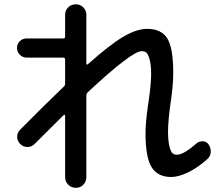

<svg xmlns="http://www.w3.org/2000/svg" viewBox="-20 -815 1040 900"><path d="M384.8 -745.1V-515.6Q384.8 -513.7 387.2 -512.7Q389.6 -511.7 391.6 -513.7Q497.1 -607.4 559.1 -643.6Q621.1 -679.7 669.9 -679.7Q736.3 -679.7 764.2 -634.8Q792 -589.8 792 -474.6Q792 -414.1 780.3 -336.9Q768.6 -257.8 767.6 -200.2Q767.6 -154.3 774.4 -128.4Q781.2 -102.5 789.1 -96.2Q796.9 -89.8 809.6 -89.8Q840.8 -89.8 899.4 -141.6Q912.1 -153.3 930.2 -152.8Q948.2 -152.3 958 -137.7Q968.8 -122.1 967.8 -102.5Q966.8 -83 953.1 -70.3Q910.2 -31.2 864.3 -8.3Q818.4 14.6 782.2 14.6Q718.8 14.6 690.4 -31.7Q662.1 -78.1 662.1 -190.4Q662.1 -242.2 674.8 -328.1Q687.5 -411.1 688.5 -464.8Q688.5 -509.8 681.6 -535.2Q674.8 -560.5 666.5 -567.9Q658.2 -575.2 644.5 -575.2Q597.7 -575.2 391.6 -382.8Q384.8 -376 384.8 -368.2V14.6Q384.8 36.1 370.6 50.8Q356.4 65.4 335.4 65.4Q314.5 65.4 299.8 50.8Q285.2 36.1 285.2 14.6V-273.4Q285.2 -275.4 282.7 -276.9Q280.3 -278.3 279.3 -276.4Q238.3 -236.3 141.6 -139.6Q127.9 -126 108.4 -126Q88.9 -126 74.7 -140.1Q60.5 -154.3 60.5 -173.8Q60.5 -193.4 74.2 -207Q191.4 -325.2 279.3 -409.2Q285.2 -415 285.2 -422.9V-536.1Q285.2 -544.9 276.4 -544.9H105.5Q86.9 -544.9 73.2 -558.1Q59.6 -571.3 59.6 -590.3Q59.6 -609.4 72.8 -622.1Q85.9 -634.8 105.5 -634.8H276.4Q285.2 -634.8 285.2 -643.6V-745.1Q285.2 -766.6 299.8 -780.8Q314.5 -794.9 335.4 -794.9Q356.4 -794.9 370.6 -780.3Q384.8 -765.6 384.8 -745.1Z"/></svg>

Font: Rounded Mgen+ 1m medium
Style: Regular
Weight: 500
Designer: [Source Han Sans]
Ryoko NISHIZUKA  (kana & ideographs); Paul D. Hunt (Latin, Greek & Cyrillic); Wenlong ZHANG  (bopomofo
Version: Version 1.059.20150602